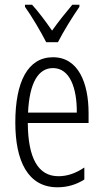

<svg xmlns="http://www.w3.org/2000/svg" viewBox="-20 -785 439 815"><path d="M176 -606H226C250 -653 288 -714 317 -756V-765H287C253 -724 231 -697 201 -655C174 -694 142 -737 116 -765H86V-756C114 -717 152 -653 176 -606ZM205 -542C98 -542 45 -438 45 -265C45 -102 98 10 224 10C267 10 305 -2 338 -23V-74C301 -49 265 -37 228 -37C141 -37 99 -115 98 -263H356V-305C356 -432 313 -542 205 -542ZM205 -496C277 -496 307 -410 306 -307H99C105 -435 143 -496 205 -496Z"/></svg>

Font: Noto Sans Khmer UI ExtraCondensed Light
Style: Regular
Weight: 300
Width: 2
Designer: Danh Hong and the Monotype Design Team
Foundry: Monotype Imaging Inc.
Version: Version 2.002